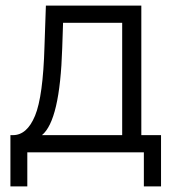

<svg xmlns="http://www.w3.org/2000/svg" viewBox="-20 -541 620 682"><path d="M17 121V-61H26Q76 -61 104.5 -130Q133 -199 138 -376L143 -521H482V-61H552V121H491V0H77V121ZM129 -61H414V-460H204L201 -370Q193 -113 129 -61Z"/></svg>

Font: Raleway-v4020
Style: Regular
Weight: 400
Designer: Matt McInerney, Pablo Impallari, Rodrigo Fuenzalida
Foundry: Matt McInerney, Pablo Impallari, Rodrigo Fuenzalida
Version: Version 4.020;PS 004.020;hotconv 1.0.88;makeotf.lib2.5.64775